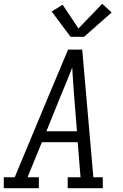

<svg xmlns="http://www.w3.org/2000/svg" viewBox="-33 -998 653 1018"><path d="M-13 0V-58H45L225 -490L328 -735H403L462 -58H512V0H326V-58H394L379 -244H189L113 -58H173V0ZM375 -302 360 -490Q357 -528 354.5 -565.5Q352 -603 350 -640Q335 -602 320 -564.5Q305 -527 289 -490L213 -302ZM341 -803 241 -937 299 -973 383 -847 509 -978 559 -932 413 -803Z"/></svg>

Font: Iosevka Slab LtExObl
Style: Regular
Weight: 300
Width: 7
Italic angle: -9°
Monospace: yes
Designer: Belleve Invis
Foundry: Belleve Invis
Version: Version 11.1.0; ttfautohint (v1.8.3)